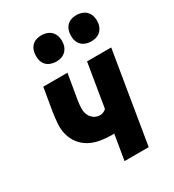

<svg xmlns="http://www.w3.org/2000/svg" viewBox="-180 -847 860 950"><g transform="rotate(-30 250.0 -372.5)"><path d="M250 0 274 -144Q270 -143 266.5 -143Q263 -143 259 -143Q227 -143 195 -148.5Q163 -154 136 -168.5Q109 -183 90 -207Q71 -231 62.5 -261.5Q54 -292 56.5 -325Q59 -358 64 -391L86 -520H224L199 -372Q196 -352 195.5 -332.5Q195 -313 202 -296Q209 -279 224.5 -268Q240 -257 260 -257Q269 -257 278.5 -261Q288 -265 295 -272L336 -520H474L388 0ZM404 -595Q387 -595 370.5 -601.5Q354 -608 344 -621.5Q334 -635 331.5 -652.5Q329 -670 332 -688Q334 -700 340 -711.5Q346 -723 356.5 -731Q367 -739 379.5 -742Q392 -745 405 -745Q422 -745 438.5 -738.5Q455 -732 465 -718.5Q475 -705 478 -687.5Q481 -670 478 -652Q476 -640 469.5 -628.5Q463 -617 452.5 -609Q442 -601 429.5 -598Q417 -595 404 -595ZM204 -595Q187 -595 170.5 -601.5Q154 -608 144 -621.5Q134 -635 131.5 -652.5Q129 -670 132 -688Q134 -700 140 -711.5Q146 -723 156.5 -731Q167 -739 179.5 -742Q192 -745 205 -745Q222 -745 238.5 -738.5Q255 -732 265 -718.5Q275 -705 278 -687.5Q281 -670 278 -652Q276 -640 269.5 -628.5Q263 -617 252.5 -609Q242 -601 229.5 -598Q217 -595 204 -595Z"/></g></svg>

Font: Iosevka Heavy Oblique
Style: Regular
Weight: 900
Italic angle: -9°
Monospace: yes
Designer: Belleve Invis
Foundry: Belleve Invis
Version: Version 32.5.0; ttfautohint (v1.8.4)